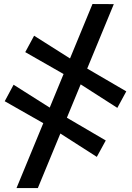

<svg xmlns="http://www.w3.org/2000/svg" viewBox="-20 -783 656 954"><path d="M62 151.5 439.5 -763 545.5 -762.5 168 151.5ZM461 -3.5 260.5 -132 210 -162.5 3.5 -280 47.5 -362 239.5 -240.5 289.5 -211.5 505.5 -85ZM563 -247 362.5 -375.5 312 -406 105.5 -524 149.5 -605.5 341.5 -484 391.5 -455 607.5 -329Z"/></svg>

Font: Merriweather 20pt ExtraBold
Style: Italic
Weight: 800
Italic angle: -7.8°
Version: Version 2.101